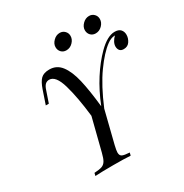

<svg xmlns="http://www.w3.org/2000/svg" viewBox="-199 -1045 1153 1202"><g transform="rotate(-30 378.0 -444.0)"><path d="M756 -669Q756 -644 741 -621.5Q726 -599 697 -599Q677 -599 668 -610.5Q659 -622 659 -639Q659 -655 668 -671.5Q677 -688 691 -701H688Q661 -700 633 -679Q581 -641 520.5 -556.5Q460 -472 404 -338L346 -106Q338 -72 338 -58Q338 -36 352.5 -29Q367 -22 405 -20L400 0Q355 -3 276 -3Q189 -3 145 0L150 -20Q186 -22 204 -28Q222 -34 233 -51.5Q244 -69 253 -106L312 -339Q296 -481 269 -574Q242 -667 195 -667Q178 -667 166.5 -656Q155 -645 147 -620L119 -538H97L130 -635Q146 -682 166.5 -702Q187 -722 228 -722Q281 -722 313.5 -679Q346 -636 364 -559Q382 -482 395 -360Q432 -453 480 -528Q528 -603 582 -657Q647 -722 700 -722Q729 -722 742.5 -707Q756 -692 756 -669ZM399 -888Q420 -888 434.5 -873.5Q449 -859 449 -838Q449 -813 429 -792.5Q409 -772 382 -772Q360 -772 346 -786.5Q332 -801 332 -823Q332 -847 352.5 -867.5Q373 -888 399 -888ZM611 -888Q632 -888 646.5 -873.5Q661 -859 661 -838Q661 -813 641 -792.5Q621 -772 594 -772Q572 -772 558 -786.5Q544 -801 544 -823Q544 -847 564.5 -867.5Q585 -888 611 -888Z"/></g></svg>

Font: Playfair Display
Style: Italic
Weight: 400
Italic angle: -14°
Designer: Claus Eggers Sørensen
Foundry: Claus Eggers Sørensen
Version: Version 1.200; ttfautohint (v1.6)